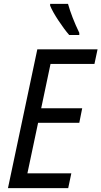

<svg xmlns="http://www.w3.org/2000/svg" viewBox="-20 -968 522 988"><path d="M172 -714H482L466 -639H240L192 -411H403L388 -336H176L121 -76H347L331 0H21ZM238 -939V-948H330Q349 -880 388 -799V-788H336Q310 -818 280 -863.5Q250 -909 238 -939Z"/></svg>

Font: Noto Sans UI Narrow
Style: Italic
Weight: 400
Width: 4
Italic angle: -12°
Designer: Monotype Design Team
Foundry: Monotype Imaging Inc.
Version: Version 1.001